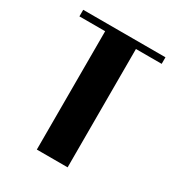

<svg xmlns="http://www.w3.org/2000/svg" viewBox="-127 -577 607 659"><g transform="rotate(30 176.0 -247.5)"><path d="M339 -469H237V0H115V-469H13V-495H339Z"/></g></svg>

Font: Moniqa Black Heading
Style: Regular
Weight: 900
Designer: Rajesh Rajput
Foundry: Rajesh Rajput
Version: Version 1.000